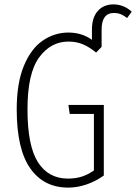

<svg xmlns="http://www.w3.org/2000/svg" viewBox="-20 -842 619 873"><path d="M579 -789 558 -760Q544 -771 530 -777Q516 -783 498 -783Q442 -783 442 -707V-629L417 -603Q385 -629 356 -641Q327 -653 291 -653Q211 -653 158 -581Q105 -509 105 -345Q105 -179 152.5 -104.5Q200 -30 289 -30Q324 -30 352 -39Q380 -48 407 -67V-324H297L291 -365H452V-44Q416 -18 374 -3.5Q332 11 290 11Q179 11 117.5 -76.5Q56 -164 56 -345Q56 -464 88.5 -542.5Q121 -621 174.5 -657.5Q228 -694 291 -694Q352 -694 398 -661V-707Q398 -762 424.5 -792Q451 -822 496 -822Q542 -822 579 -789Z"/></svg>

Font: Fira Sans Extra Condensed ExtraLight
Style: Regular
Weight: 275
Width: 1
Designer: Carrois Corporate & Edenspiekermann AG
Foundry: Carrois Corporate GbR & Edenspiekermann AG
Version: Version 4.203